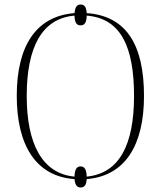

<svg xmlns="http://www.w3.org/2000/svg" viewBox="-20 -782 708 848"><path d="M336 46C352 46 361 37 363 9C535 -5 616 -144 616 -358C616 -584 538 -712 363 -724C361 -753 352 -762 336 -762C321 -762 312 -753 309 -724C140 -711 54 -580 54 -359C54 -141 138 -3 309 9C312 37 321 46 336 46ZM309 -2C167 -15 98 -146 98 -358C98 -573 165 -701 309 -713C310 -681 319 -670 336 -670C353 -670 362 -681 363 -713C515 -701 572 -573 572 -358C572 -146 509 -16 363 -2C362 -34 353 -47 336 -47C319 -47 310 -34 309 -2Z"/></svg>

Font: Noto Serif Display SemiCondensed ExtraLight
Style: Regular
Weight: 200
Width: 4
Designer: Monotype Design Team
Foundry: Monotype Imaging Inc.
Version: Version 2.009